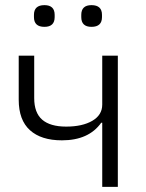

<svg xmlns="http://www.w3.org/2000/svg" viewBox="-20 -731 572 751"><path d="M153.8 -626Q112.8 -626 112.8 -664.1V-672.9Q112.8 -710.9 153.8 -710.9Q193.8 -710.9 193.8 -672.9V-664.1Q193.8 -626 153.8 -626ZM337.9 -626Q297.9 -626 297.9 -664.1V-672.9Q297.9 -710.9 337.9 -710.9Q378.9 -710.9 378.9 -672.9V-664.1Q378.9 -626 337.9 -626ZM379.9 0V-251H376Q327.1 -182.1 222.2 -182.1Q141.1 -182.1 97.2 -221.7Q53.2 -261.2 53.2 -340.8V-513.2H113.8V-347.2Q113.8 -290 145 -262.9Q176.3 -235.8 238.8 -235.8Q302.2 -235.8 341.1 -258.5Q379.9 -281.2 379.9 -321.8V-513.2H440.9V0Z"/></svg>

Font: Anuphan Light
Style: Regular
Weight: 300
Designer: Mike Abbink, Paul van der Laan, Pieter van Rosmalen, Mint Tantisuwanna
Foundry: Bold Monday; Cadson Demak
Version: Version 3.002;hotconv 1.0.109;makeotfexe 2.5.65596